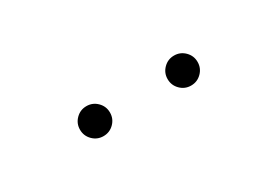

<svg xmlns="http://www.w3.org/2000/svg" viewBox="-9 -862 548 379"><g transform="rotate(-30 265.0 -673.0)"><path d="M364.7 -638.7Q350.6 -638.7 340.6 -648.7Q330.6 -658.7 330.6 -672.9Q330.6 -687 340.6 -697Q350.6 -707 364.7 -707Q378.9 -707 388.9 -697Q398.9 -687 398.9 -672.9Q398.9 -658.7 388.9 -648.7Q378.9 -638.7 364.7 -638.7ZM165 -638.7Q150.9 -638.7 140.9 -648.7Q130.9 -658.7 130.9 -672.9Q130.9 -687 140.9 -697Q150.9 -707 165 -707Q179.2 -707 189.2 -697Q199.2 -687 199.2 -672.9Q199.2 -658.7 189.2 -648.7Q179.2 -638.7 165 -638.7Z"/></g></svg>

Font: Inter Display ExtraLight
Style: Regular
Weight: 200
Designer: Rasmus Andersson
Foundry: rsms
Version: Version 4.000;git-a52131595